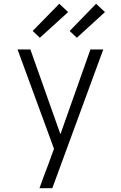

<svg xmlns="http://www.w3.org/2000/svg" viewBox="-20 -997 640 1017"><path d="M189 0Q200 -31 211.5 -62Q223 -93 235 -124L266 -209L73 -735H141L300 -286L459 -735H527L257 0ZM387 -797 349 -833 489 -977 536 -933ZM191 -797 153 -833 294 -977 341 -933Z"/></svg>

Font: Iosevka Light Extended
Style: Regular
Weight: 300
Width: 7
Monospace: yes
Designer: Belleve Invis
Foundry: Belleve Invis
Version: Version 32.5.0; ttfautohint (v1.8.4)